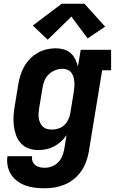

<svg xmlns="http://www.w3.org/2000/svg" viewBox="-20 -797 640 1030"><path d="M220 213Q194 213 168 210Q142 207 118 198.5Q94 190 73.5 175Q53 160 39.5 139Q26 118 21 92.5Q16 67 20 41H152Q150 55 154.5 68Q159 81 169.5 89Q180 97 193 100Q206 103 220 103Q240 103 259 95.5Q278 88 292.5 73Q307 58 314.5 39Q322 20 325 1L337 -72Q325 -54 307.5 -38Q290 -22 270 -11.5Q250 -1 228.5 3.5Q207 8 185 8Q158 8 133 -1Q108 -10 91 -29.5Q74 -49 65.5 -73.5Q57 -98 54 -124.5Q51 -151 53 -179Q55 -207 60 -234L78 -344Q82 -369 89.5 -393Q97 -417 109.5 -439.5Q122 -462 140.5 -481Q159 -500 181.5 -513Q204 -526 229 -532Q254 -538 278 -538Q301 -538 322 -532Q343 -526 358.5 -512.5Q374 -499 383.5 -480Q393 -461 398 -440L413 -530H576V-420H528L456 19Q451 46 441.5 72Q432 98 415.5 121.5Q399 145 376.5 163.5Q354 182 327.5 193Q301 204 274 208.5Q247 213 220 213ZM258 -102Q276 -102 293.5 -107.5Q311 -113 324.5 -125.5Q338 -138 346 -155Q354 -172 357 -189L375 -299Q377 -313 378.5 -327.5Q380 -342 379 -355.5Q378 -369 374.5 -382.5Q371 -396 363 -406.5Q355 -417 342.5 -422.5Q330 -428 316 -428Q296 -428 276.5 -420.5Q257 -413 242 -398.5Q227 -384 219 -365Q211 -346 208 -326L190 -216Q188 -203 187 -189Q186 -175 188 -162.5Q190 -150 195.5 -138Q201 -126 210 -117.5Q219 -109 231.5 -105.5Q244 -102 258 -102ZM236 -584 156 -660 311 -777H433L544 -654L450 -591L363 -708Z"/></svg>

Font: Iosevka Curly Slab XBdExObl
Style: Regular
Weight: 800
Width: 7
Italic angle: -9°
Monospace: yes
Designer: Belleve Invis
Foundry: Belleve Invis
Version: Version 11.1.0; ttfautohint (v1.8.3)